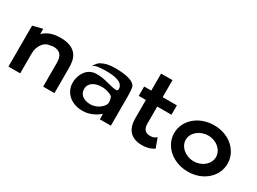

<svg xmlns="http://www.w3.org/2000/svg" viewBox="-39 -1240 2441 1825"><g transform="rotate(30 1181.0 -327.5)"><path d="M559 0V-270C559 -283 559 -295 558 -308C552 -418 492 -479 364 -485C349 -485 333 -485 318 -484C246 -479 195 -452 161 -418V-476L54 -449V0H183V-216C183 -264 197 -301 219 -328C237 -355 268 -371 312 -375C318 -377 324 -378 331 -378C405 -378 435 -338 435 -260V0Z M802 -467C773 -457 752 -425 737 -398C753 -412 767 -420 796 -423C836 -427 1082 -453 1069 -332C1065 -294 938 -351 853 -357C823 -359 801 -359 776 -353C718 -337 688 -293 670 -243C659 -211 656 -176 662 -139C681 -48 758 13 875 13C962 13 1035 -39 1057 -60V0H1178V-320C1178 -353 1176 -383 1172 -413C1161 -477 1052 -495 942 -495C876 -495 834 -484 802 -467ZM906 -78C832 -78 783 -115 783 -176C783 -243 846 -277 921 -277C976 -277 1029 -255 1041 -239C1048 -221 1052 -200 1052 -179C1052 -144 990 -78 906 -78Z M1656 -24 1618 -127C1607 -119 1591 -105 1566 -103C1561 -102 1555 -102 1548 -102C1495 -102 1469 -133 1469 -191V-378H1625V-481H1469V-668H1344V-481H1266V-378H1344V-171C1345 -70 1392 13 1525 13C1597 13 1639 -12 1656 -24Z M1861 -241C1861 -318 1937 -382 2028 -382C2120 -382 2193 -318 2193 -241C2193 -164 2120 -100 2028 -100C1937 -100 1861 -164 1861 -241ZM1734 -241C1734 -103 1858 13 2029 13C2199 13 2320 -103 2320 -241C2320 -379 2199 -495 2029 -495C1858 -495 1734 -379 1734 -241Z"/></g></svg>

Font: Bluebird
Style: Ext
Weight: 400
Designer: Jasper
Foundry: Cannot Into Space Fonts
Version: Version 0.98